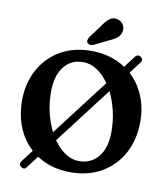

<svg xmlns="http://www.w3.org/2000/svg" viewBox="-102 -1018 1002 1148"><g transform="rotate(10 399.0 -444.0)"><path d="M103.5 38.5Q94.5 32.5 94 22.8Q93.5 13 100 4L155.5 -68.5Q100.5 -118 70.2 -191.5Q40 -265 40 -355Q40 -457 83.8 -539.2Q127.5 -621.5 207.8 -669.5Q288 -717.5 398 -717.5Q458.5 -717.5 511 -702Q563.5 -686.5 606 -658L660 -728.5Q666 -737 675.5 -738.8Q685 -740.5 694 -733.5Q713 -719.5 698.5 -700L644 -628.5Q698.5 -579 728.5 -507.8Q758.5 -436.5 758.5 -351Q758.5 -243 713.8 -159.5Q669 -76 588.2 -28.5Q507.5 19 398.5 19Q339 19 287.2 4Q235.5 -11 193.5 -39L138 33.5Q123.5 54.5 103.5 38.5ZM201.5 -436Q201.5 -369.5 216 -309Q230.5 -248.5 255.5 -199L518.5 -543Q486.5 -589.5 446 -616.2Q405.5 -643 361 -643Q287 -643 244.2 -587.2Q201.5 -531.5 201.5 -436ZM599 -263Q599 -328.5 584.5 -389Q570 -449.5 545 -499L282 -155Q314 -108.5 354.2 -82Q394.5 -55.5 437.5 -55.5Q510 -55.5 554.5 -109.2Q599 -163 599 -263ZM427 -872.5Q447 -904 468.5 -921.2Q490 -938.5 519.5 -930.5Q544.5 -923 555.2 -902.2Q566 -881.5 560 -860Q554 -838.5 537.2 -824.5Q520.5 -810.5 490 -798L402.5 -755Q392.5 -751 382.2 -752.2Q372 -753.5 366 -760.5Q360 -769 362.5 -778Q365 -787 370.5 -797Z"/></g></svg>

Font: Fraunces 9pt SuperSoft SemiBold
Style: Regular
Weight: 600
Version: Version 1.000;[0bf87f6ff]